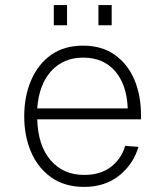

<svg xmlns="http://www.w3.org/2000/svg" viewBox="-20 -721 640 753"><path d="M310 12Q234 12 181.5 -25Q129 -62 102 -124.5Q75 -187 75 -265Q75 -343 102 -406Q129 -469 180 -505.5Q231 -542 306 -542Q379 -542 430 -506Q481 -470 507 -408.5Q533 -347 533 -269V-253H126Q129 -150 178.5 -92.5Q228 -35 310 -35Q374 -35 415 -66.5Q456 -98 471 -149L523 -145Q503 -77 447.5 -32.5Q392 12 310 12ZM126 -296H481Q477 -390 431 -442.5Q385 -495 306 -495Q229 -495 181 -442.5Q133 -390 126 -296ZM191 -622V-701H243V-622ZM366 -622V-701H418V-622Z"/></svg>

Font: Geist Mono ExtraLight
Style: Regular
Weight: 200
Monospace: yes
Designer: Basement.studio, Andrés Briganti, Mateo Zaragoza
Foundry: Basement.studio, Vercel, Andrés Briganti, Guido Ferreyra, Mateo Zaragoza
Version: Version 1.500; ttfautohint (v1.8.4.7-5d5b)